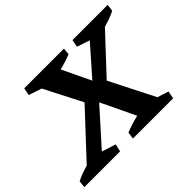

<svg xmlns="http://www.w3.org/2000/svg" viewBox="-172 -883 1114 1114"><g transform="rotate(-45 385.0 -326.0)"><path d="M-37 0 -32 -43Q-9 -55 14.5 -63.5Q38 -72 61 -78L312 -347L193 -579L113 -606L122 -652H448L444 -610Q399 -592 349 -580L433 -404L588 -580L509 -606L518 -652H807L801 -609Q777 -597 753 -588.5Q729 -580 705 -573L492 -345L632 -69L701 -47L692 0H362L368 -43Q419 -63 473 -76L372 -287L181 -74L267 -47L257 0Z"/></g></svg>

Font: Piazzolla SemiBold
Style: Italic
Weight: 600
Italic angle: -11.3°
Designer: Juan Pablo del Peral
Foundry: Huerta Tipografica
Version: Version 1.330